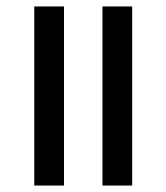

<svg xmlns="http://www.w3.org/2000/svg" viewBox="-20 -574 515 594"><path d="M297 0V-554H389V0ZM86 0V-554H178V0Z"/></svg>

Font: Noto Serif Tamil Condensed
Style: Regular
Weight: 400
Width: 3
Designer: Indian Type Foundry, Tom Grace, and the Monotype Design Team
Foundry: Monotype Imaging Inc.
Version: Version 2.004